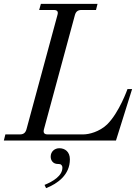

<svg xmlns="http://www.w3.org/2000/svg" viewBox="-30 -732 730 1000"><path d="M202 231 210 248C271 224 334 178 334 98C334 58 308 40 279 40C255 40 234 57 234 84C234 103 246 122 271 122C274 122 280 122 286 124C293 129 295 135 295 141C295 184 246 213 202 231ZM-10 0H574L658 -268H634C634 -268 591 -146 528 -84C487 -45 433 -32 404 -32H218C200 -32 194 -41 199 -59L360 -653C365 -672 376 -680 394 -680H470L478 -712H183L174 -680H250C268 -680 275 -672 269 -653L108 -59C103 -41 93 -32 74 -32H-2Z"/></svg>

Font: Old Standard
Style: Italic
Weight: 400
Italic angle: -15.2°
Designer: Alexey Kryukov <alexios@thessalonica.org.ru>
Version: Version 2.0